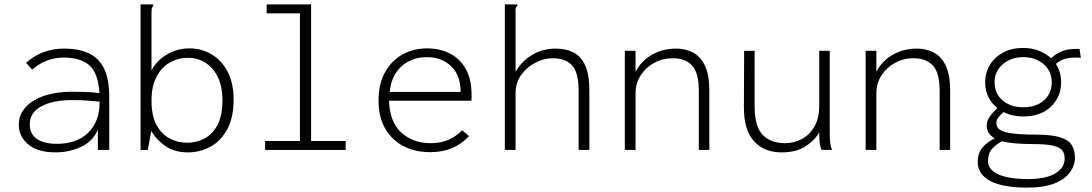

<svg xmlns="http://www.w3.org/2000/svg" viewBox="-20 -685 4990 877"><path d="M234 11Q153 11 109.5 -25Q66 -61 66 -115Q66 -162 97.5 -196Q129 -230 183.5 -248Q238 -266 307 -266Q333 -266 367 -265Q401 -264 434 -260Q429 -349 389.5 -385.5Q350 -422 270 -422Q231 -422 195 -408.5Q159 -395 127 -367L99 -398Q172 -463 272 -463Q339 -463 385 -442Q431 -421 455 -372.5Q479 -324 479 -241V0H427V-93Q405 -40 351 -14.5Q297 11 234 11ZM116 -117Q116 -72 149 -50Q182 -28 241 -28Q331 -28 383.5 -79.5Q436 -131 435 -221Q406 -224 372.5 -226Q339 -228 313 -228Q222 -228 169 -199.5Q116 -171 116 -117Z M839 11Q775 11 732.5 -20Q690 -51 671 -87L655 0H622V-665H680V-658Q675 -654 673.5 -647Q672 -640 672 -623V-363Q694 -407 741.5 -435.5Q789 -464 845 -464Q901 -464 947 -436.5Q993 -409 1020 -357Q1047 -305 1047 -231Q1047 -146 1017 -92.5Q987 -39 939.5 -14Q892 11 839 11ZM836 -33Q877 -33 913.5 -52Q950 -71 973 -113.5Q996 -156 996 -227Q996 -291 974.5 -334Q953 -377 917.5 -399Q882 -421 840 -421Q795 -421 757 -400Q719 -379 695.5 -335.5Q672 -292 672 -225Q672 -157 694.5 -115Q717 -73 754 -53Q791 -33 836 -33Z M1191 0V-41H1350V-624H1198V-665H1401V-41H1559V0Z M1946 10Q1875 10 1822 -18Q1769 -46 1739 -98.5Q1709 -151 1709 -225Q1709 -302 1739 -355.5Q1769 -409 1819 -436.5Q1869 -464 1931 -464Q1988 -464 2034 -441Q2080 -418 2107 -371Q2134 -324 2134 -252Q2134 -244 2134 -238.5Q2134 -233 2133 -225H1757Q1760 -127 1813.5 -79Q1867 -31 1947 -31Q1993 -31 2028.5 -46.5Q2064 -62 2091 -90L2122 -63Q2090 -28 2046 -9Q2002 10 1946 10ZM1760 -265H2084Q2084 -341 2040.5 -382.5Q1997 -424 1930 -424Q1860 -424 1813.5 -381.5Q1767 -339 1760 -265Z M2286 -665H2343V-658Q2337 -654 2335.5 -647Q2334 -640 2335 -623V-357Q2363 -406 2411 -434.5Q2459 -463 2518 -463Q2564 -463 2598.5 -446Q2633 -429 2652.5 -387.5Q2672 -346 2672 -272V0H2623V-270Q2623 -355 2592.5 -387Q2562 -419 2505 -419Q2464 -419 2425 -398.5Q2386 -378 2360.5 -342.5Q2335 -307 2335 -260V0H2286Z M2834 0V-453H2883V-357Q2908 -406 2957 -434.5Q3006 -463 3069 -463Q3110 -463 3144.5 -445.5Q3179 -428 3199.5 -386Q3220 -344 3220 -272V0H3172V-270Q3172 -354 3140.5 -386.5Q3109 -419 3053 -419Q3007 -419 2968.5 -398Q2930 -377 2906.5 -341Q2883 -305 2883 -260V0Z M3550 11Q3470 11 3423.5 -40.5Q3377 -92 3378 -199L3379 -453H3427V-199Q3427 -106 3464 -68.5Q3501 -31 3566 -31Q3606 -31 3641.5 -49.5Q3677 -68 3699.5 -106Q3722 -144 3722 -202V-453H3770V-81Q3770 -62 3771.5 -40Q3773 -18 3781 0H3733Q3725 -17 3723.5 -39.5Q3722 -62 3722 -81Q3701 -43 3658.5 -16Q3616 11 3550 11Z M3934 0V-453H3983V-357Q4008 -406 4057 -434.5Q4106 -463 4169 -463Q4210 -463 4244.5 -445.5Q4279 -428 4299.5 -386Q4320 -344 4320 -272V0H4272V-270Q4272 -354 4240.5 -386.5Q4209 -419 4153 -419Q4107 -419 4068.5 -398Q4030 -377 4006.5 -341Q3983 -305 3983 -260V0Z M4653 -153Q4604 -153 4564 -173Q4547 -158 4539 -147Q4531 -136 4531 -123Q4531 -91 4576.5 -80.5Q4622 -70 4712 -70Q4785 -70 4823.5 -57.5Q4862 -45 4876 -21.5Q4890 2 4890 35Q4890 71 4867 102.5Q4844 134 4796 153Q4748 172 4672 172Q4560 172 4503 141.5Q4446 111 4446 55Q4446 14 4468.5 -12Q4491 -38 4524 -53Q4487 -73 4487 -112Q4487 -133 4500.5 -152Q4514 -171 4536 -191Q4480 -236 4480 -310Q4480 -353 4501.5 -388.5Q4523 -424 4562 -445Q4601 -466 4653 -466Q4693 -466 4725.5 -453Q4758 -440 4781 -419Q4807 -443 4838 -453.5Q4869 -464 4911 -461L4917 -421Q4882 -424 4854 -418.5Q4826 -413 4803 -393Q4827 -356 4827 -310Q4827 -243 4780.5 -198Q4734 -153 4653 -153ZM4653 -195Q4713 -195 4748.5 -226.5Q4784 -258 4784 -309Q4784 -360 4747 -392Q4710 -424 4653 -424Q4598 -424 4560.5 -391.5Q4523 -359 4523 -310Q4523 -257 4560 -226Q4597 -195 4653 -195ZM4672 133Q4757 133 4799.5 107.5Q4842 82 4843 42Q4844 18 4833 3Q4822 -12 4790.5 -19.5Q4759 -27 4697 -27Q4654 -27 4618.5 -30Q4583 -33 4557 -40Q4529 -25 4511 -4.5Q4493 16 4493 51Q4493 89 4538 110.5Q4583 132 4672 133Z"/></svg>

Font: Inconsolata SemiExpanded Light
Style: Regular
Weight: 300
Width: 6
Monospace: yes
Designer: Raph Levien, Cyreal, Brenton Simpson
Foundry: Raph Levien, Cyreal, Google
Version: Version 3.001; ttfautohint (v1.8.2.53-6de2)